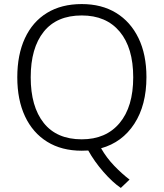

<svg xmlns="http://www.w3.org/2000/svg" viewBox="-20 -733 805 944"><path d="M65 -353Q65 -464 102.5 -545Q140 -626 211 -669.5Q282 -713 382 -713Q480 -713 551 -669.5Q622 -626 661 -545.5Q700 -465 700 -354Q700 -216 640.5 -124.5Q581 -33 477 -4Q504 43 541.5 82Q579 121 617 150L574 191Q533 163 488.5 112Q444 61 414 7Q399 8 382 8Q283 8 212 -36Q141 -80 103 -161Q65 -242 65 -353ZM131 -353Q131 -209 195 -128.5Q259 -48 382 -48Q501 -48 568 -128Q635 -208 635 -353Q635 -498 568.5 -577.5Q502 -657 382 -657Q259 -657 195 -577Q131 -497 131 -353Z"/></svg>

Font: Mulish Light
Style: Regular
Weight: 300
Designer: Vernon Adams
Foundry: Vernon Adams
Version: Version 3.603; ttfautohint (v1.8.3)